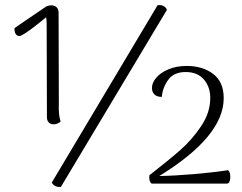

<svg xmlns="http://www.w3.org/2000/svg" viewBox="-20 -724 955 757"><path d="M165 -262 164 -622Q164 -645 162 -656Q155 -650 128.5 -629Q102 -608 82.5 -595Q63 -582 57 -582Q37 -582 37 -613L85 -646L163 -699Q173 -703 182 -703Q195 -703 203 -695.5Q211 -688 211 -674L212 -316Q210 -272 219 -245Q208 -234 191 -234Q179 -234 172 -241.5Q165 -249 165 -262ZM609 -704Q619 -704 627 -699Q635 -694 638 -685L220 13Q195 15 184 -4L601 -703Q604 -704 609 -704ZM569 -33Q646 -93 691.5 -133Q737 -173 773 -226.5Q809 -280 809 -338Q809 -381 784 -410.5Q759 -440 712 -440Q665 -440 643 -409Q621 -378 618 -342Q598 -342 588.5 -352Q579 -362 579 -377Q579 -397 595.5 -417Q612 -437 643.5 -450.5Q675 -464 716 -464Q779 -464 820.5 -432.5Q862 -401 862 -337Q862 -186 608 -30Q667 -31 744 -37.5Q821 -44 879 -53Q888 -47 888 -26Q888 -16 885 -8.5Q882 -1 876 0H578Q566 -9 569 -33Z"/></svg>

Font: Arima Madurai Light
Style: Regular
Weight: 300
Designer: Joana Correia and Natanael Gama
Foundry: NDISCOVER
Version: Version 1.020